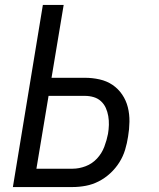

<svg xmlns="http://www.w3.org/2000/svg" viewBox="-20 -755 640 775"><path d="M32 0 153 -735H237L188 -441H323Q353 -441 382 -434.5Q411 -428 434 -412.5Q457 -397 473 -373.5Q489 -350 496 -322Q503 -294 502.5 -263.5Q502 -233 497 -204Q493 -177 485 -150.5Q477 -124 462 -100Q447 -76 425.5 -56Q404 -36 378.5 -23Q353 -10 326 -5Q299 0 273 0ZM127 -74H273Q299 -74 325.5 -84Q352 -94 371.5 -115Q391 -136 401 -162.5Q411 -189 416 -215Q419 -233 419.5 -251Q420 -269 417 -286.5Q414 -304 407 -319.5Q400 -335 387.5 -346.5Q375 -358 358 -363Q341 -368 323 -368H176Z"/></svg>

Font: Iosevka Curly Extended
Style: Italic
Weight: 400
Width: 7
Italic angle: -9°
Monospace: yes
Designer: Belleve Invis
Foundry: Belleve Invis
Version: Version 11.1.0; ttfautohint (v1.8.3)